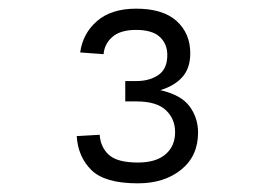

<svg xmlns="http://www.w3.org/2000/svg" viewBox="-20 -738 640 443"><path d="M298 -315Q222 -315 191 -345.5Q160 -376 157 -424L210 -427Q212 -398 231.5 -380.5Q251 -363 298 -363Q340 -363 362 -382Q384 -401 384 -433Q384 -464 362.5 -484Q341 -504 295 -504H269V-551H295Q325 -551 345.5 -565Q366 -579 366 -611Q366 -637 348.5 -653Q331 -669 294 -669Q258 -669 239.5 -653Q221 -637 219 -613L165 -617Q171 -661 204 -689.5Q237 -718 294 -718Q356 -718 387.5 -689.5Q419 -661 419 -615Q419 -581 401 -560.5Q383 -540 350 -530Q398 -519 417.5 -492.5Q437 -466 437 -432Q437 -378 398 -346.5Q359 -315 298 -315Z"/></svg>

Font: Geist Mono Light
Style: Regular
Weight: 300
Monospace: yes
Designer: Basement.studio, Andrés Briganti, Mateo Zaragoza
Foundry: Basement.studio, Vercel, Andrés Briganti, Guido Ferreyra, Mateo Zaragoza
Version: Version 1.500; ttfautohint (v1.8.4.7-5d5b)